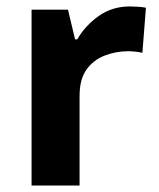

<svg xmlns="http://www.w3.org/2000/svg" viewBox="-20 -576 494 596"><path d="M383 -556Q394 -556 409 -555Q424 -554 433 -552L422 -412Q415 -414 401.5 -415.5Q388 -417 378 -417Q340 -417 305 -403.5Q270 -390 248.5 -360Q227 -330 227 -278V0H78V-546H191L213 -454H220Q244 -496 286 -526Q328 -556 383 -556Z"/></svg>

Font: Noto Sans Canadian Aboriginal
Style: Regular
Weight: 400
Designer: Monotype Design Team, Typotheque's Kevin King
Foundry: Monotype Imaging Inc.
Version: Version 2.002